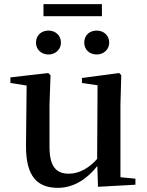

<svg xmlns="http://www.w3.org/2000/svg" viewBox="-20 -887 707 923"><path d="M213 -625C244 -625 273 -647 273 -682C273 -719 244 -740 213 -740C181 -740 153 -719 153 -682C153 -647 181 -625 213 -625ZM445 -625C476 -625 505 -647 505 -682C505 -719 476 -740 445 -740C412 -740 385 -719 385 -682C385 -647 412 -625 445 -625ZM189 -809H470V-867H189ZM451 11 631 1V-28L559 -35V-385L563 -525L553 -536L374 -512V-488L449 -477L447 -123C408 -79 361 -52 311 -52C252 -52 218 -84 218 -181V-385L223 -525L212 -536L30 -515V-488L108 -476L105 -187C104 -37 161 16 258 16C335 16 399 -27 448 -89Z"/></svg>

Font: Noto Serif SC SemiBold
Style: Regular
Weight: 600
Designer: Ryoko NISHIZUKA 西塚涼子 (kana & ideographs); Frank Grießhammer (Latin, Greek & Cyrillic); Wenlong ZHANG 张文龙 (bopomofo); San
Foundry: Adobe
Version: Version 2.001;hotconv 1.1.0;makeotfexe 2.6.0